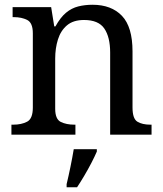

<svg xmlns="http://www.w3.org/2000/svg" viewBox="-20 -566 685 807"><path d="M28 0V-42H36Q70 -42 94 -54.5Q118 -67 118 -114V-426Q118 -470 94.5 -482Q71 -494 38 -494H33V-536H195L208 -455H213Q234 -493 257.5 -512.5Q281 -532 309 -539Q337 -546 369 -546Q448 -546 492.5 -499.5Q537 -453 537 -350V-114Q537 -67 557.5 -54.5Q578 -42 612 -42H617V0H443V-345Q443 -410 418.5 -446Q394 -482 333 -482Q288 -482 261.5 -459.5Q235 -437 223.5 -400Q212 -363 212 -320V-109Q212 -65 235.5 -53.5Q259 -42 292 -42H297V0ZM260 208Q268 175 276 136Q284 97 290 61H387V71Q378 92 364 119Q350 146 334 173Q318 200 304 221H260Z"/></svg>

Font: Noto Serif NP Hmong
Style: Regular
Weight: 400
Designer: Dalton Maag Ltd
Foundry: Dalton Maag Ltd
Version: Version 1.001